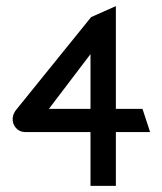

<svg xmlns="http://www.w3.org/2000/svg" viewBox="-20 -603 530 628"><path d="M33 -244C14 -220 20 -193 38 -179C45 -174 53 -171 63 -171H276V5H359V-171H471L446 -247H359V-583L278 -547ZM140 -247 276 -426V-247Z"/></svg>

Font: Charger Pro
Style: BdNar
Weight: 700
Designer: Jasper
Foundry: Cannot Into Space Fonts
Version: Version 1.09